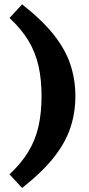

<svg xmlns="http://www.w3.org/2000/svg" viewBox="-20 -766 420 908"><path d="M176.5 -311.5Q176.5 -390 162.2 -453.8Q148 -517.5 115 -572.8Q82 -628 25 -681L84.5 -745.5Q180 -670.5 235 -600.8Q290 -531 313.2 -460Q336.5 -389 336.5 -311.5Q336.5 -233.5 313.2 -162.8Q290 -92 235 -22.2Q180 47.5 84.5 123L25 58.5Q82 5 115 -50.2Q148 -105.5 162.2 -169.2Q176.5 -233 176.5 -311.5Z"/></svg>

Font: Newsreader Caption
Style: Bold
Weight: 700
Designer: Hugues Gentile
Foundry: Production Type
Version: Version 1.001